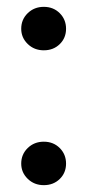

<svg xmlns="http://www.w3.org/2000/svg" viewBox="-20 -536 258 561"><path d="M42 -58Q42 -85 61 -103.5Q80 -122 108 -122Q136 -122 154.5 -103.5Q173 -85 173 -58Q173 -31 154.5 -13Q136 5 108 5Q80 5 61 -13.5Q42 -32 42 -58ZM42 -452Q42 -479 61 -497.5Q80 -516 108 -516Q136 -516 154.5 -497.5Q173 -479 173 -452Q173 -425 154.5 -407Q136 -389 108 -389Q80 -389 61 -407.5Q42 -426 42 -452Z"/></svg>

Font: AWOL-DM Medium
Style: Regular
Weight: 500
Designer: Colophon Foundry, Jonny Pinhorn, Mikhail Sharanda
Foundry: Colophon Foundry
Version: Version 1.000;Glyphs 3.2.3 (3260)